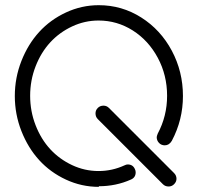

<svg xmlns="http://www.w3.org/2000/svg" viewBox="-20 -688 788 740"><path d="M360.8 29.8V32.2Q294.4 32.2 234.1 4.2Q173.8 -23.9 130.9 -71Q87.9 -118.2 62.5 -182.9Q37.1 -247.6 37.1 -317.9Q37.1 -388.2 62.5 -452.9Q87.9 -517.6 130.9 -564.7Q173.8 -611.8 234.1 -639.9Q294.4 -668 360.8 -668Q449.7 -668 524.4 -620.6Q599.1 -573.2 642.1 -492.7Q685.1 -412.1 685.1 -317.9Q685.1 -226.1 642.1 -145Q631.8 -127.9 615.2 -127.9Q601.6 -127.9 592.8 -137.2Q584 -146.5 584 -159.2Q584 -163.1 587.9 -172.9Q624 -240.7 624 -318.8Q624 -398.4 588.1 -465.3Q552.2 -532.2 491.7 -570.6Q431.2 -608.9 359.9 -608.9Q306.6 -608.9 258.1 -586.2Q209.5 -563.5 173.8 -524.9Q138.2 -486.3 117.2 -432.4Q96.2 -378.4 96.2 -318.8Q96.2 -259.3 117.2 -205.3Q138.2 -151.4 173.8 -112.8Q209.5 -74.2 258.1 -51.5Q306.6 -28.8 359.9 -28.8Q412.1 -28.8 460 -50.8Q466.8 -54.2 472.2 -54.2Q492.2 -54.2 500 -36.1Q502.9 -30.3 502.9 -23.9Q502.9 -3.9 484.9 3.9Q427.2 29.8 360.8 29.8ZM607.9 22 356.9 -229Q348.1 -237.8 348.1 -251Q348.1 -263.2 356.9 -272Q365.7 -280.8 378.9 -280.8Q391.1 -280.8 399.9 -272L650.9 -21Q660.2 -11.7 660.2 1Q660.2 12.7 650.9 22Q642.1 30.8 629.9 30.8Q616.7 30.8 607.9 22Z"/></svg>

Font: Beon
Style: Regular
Weight: 400
Designer: BSozoo
Foundry: BSozoo
Version: Version 1.001;PS 001.001;hotconv 1.0.70;makeotf.lib2.5.58329